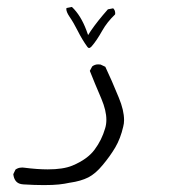

<svg xmlns="http://www.w3.org/2000/svg" viewBox="-20 -224 540 550"><path d="M333 138.7Q335.4 129.9 335.4 120.1Q335.4 91.8 320.3 55.7Q299.8 5.4 281.7 -32.7L268.1 -39.1Q264.6 -39.6 261.2 -39.6Q251.5 -39.6 244.1 -33.7L237.3 -21Q251 13.7 270.5 59.1Q284.7 92.8 284.7 119.1Q284.7 132.3 281.2 143.6Q271.5 177.2 251 204.6Q230.5 232.4 187 250.5Q161.1 261.2 116.7 261.2Q86.9 261.2 48.8 256.3Q46.4 255.9 44.2 255.9Q42 255.9 38.6 256.3Q31.7 256.8 24.4 261.7L18.1 274.9Q20.5 295.9 35.2 301.8Q40 303.7 46.9 304.2Q79.1 306.2 105.7 306.2Q132.3 306.2 148.7 304.4Q165 302.7 180.2 299.3Q180.2 299.3 180.7 299.3Q211.4 294.9 232.9 284.2Q253.9 273.4 273.9 249Q294.9 224.1 310.1 198.5Q325.2 172.9 333 138.7ZM169.9 -198.7Q169.9 -189.9 178.7 -176.8Q190.9 -159.2 203.1 -134.8Q215.3 -110.4 230.5 -89.4Q232.9 -86.4 235.4 -86.4Q237.8 -86.4 242.2 -90.8Q256.8 -107.4 272.9 -136.2Q286.6 -160.6 309.6 -182.6Q310.1 -184.6 310.1 -186.3Q310.1 -188 309.6 -189.9Q309.1 -195.3 304.2 -200.2L289.1 -197.3Q259.3 -163.6 240.2 -135.7L232.4 -123.5L227.5 -137.2Q211.4 -180.2 186 -204.1L171.4 -201.2L169.9 -199.7Q169.9 -199.2 169.9 -198.7Z"/></svg>

Font: Bakudai
Style: ExtraLight
Weight: 200
Version: Version 1.48